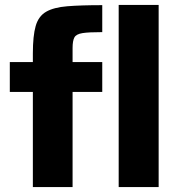

<svg xmlns="http://www.w3.org/2000/svg" viewBox="-20 -763 728 783"><path d="M464 0V-743H627V0ZM114 0V-388H20V-510H114V-545Q114 -617 125.5 -657Q137 -697 168 -715Q199 -733 254.5 -737.5Q310 -742 397 -742V-632Q342 -632 316.5 -628Q291 -624 283.5 -610.5Q276 -597 276 -567V-510H397V-388H276V0Z"/></svg>

Font: Saira
Style: Bold
Weight: 700
Designer: Hector Gatti with collaboration of the Omnibus-Type team
Foundry: Omnibus-Type
Version: Version 1.100; ttfautohint (v1.8.3)